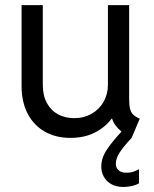

<svg xmlns="http://www.w3.org/2000/svg" viewBox="-20 -538 610 760"><path d="M65.4 -198.2V-517.6H149.4V-202.1Q149.4 -159.7 165.8 -129.9Q182.1 -100.1 210.2 -85.2Q238.3 -70.3 273.4 -70.3Q312.5 -70.3 343 -87.9Q373.5 -105.5 390.4 -135.7Q407.2 -166 407.2 -202.1V-517.6H491.2V-146.5Q491.2 -122.6 494.6 -108.2Q498 -93.8 507.1 -84.5Q516.1 -75.2 533.2 -68.4L501 7.8Q470.7 40 454.6 64.2Q438.5 88.4 438.5 110.4Q438.5 127.4 450.4 137Q462.4 146.5 480.5 145.5Q502.9 147 530.3 131.8V187.5Q518.1 194.8 500.7 198.5Q483.4 202.1 468.8 202.1Q440.9 202.1 421.1 191.2Q401.4 180.2 391.1 161.9Q380.9 143.6 380.9 122.1Q380.9 87.9 401.9 55.9Q422.9 23.9 460.9 -17.1Q431.6 -41.5 423.8 -68.4H421.9Q396.5 -34.2 355.2 -13.2Q314 7.8 258.8 7.8Q201.2 7.8 157.5 -16.8Q113.8 -41.5 89.6 -87.9Q65.4 -134.3 65.4 -198.2Z"/></svg>

Font: Reddit Sans Fudge
Style: Regular
Weight: 400
Designer: Stephen Hutchings
Foundry: Reddit
Version: Version 1.011